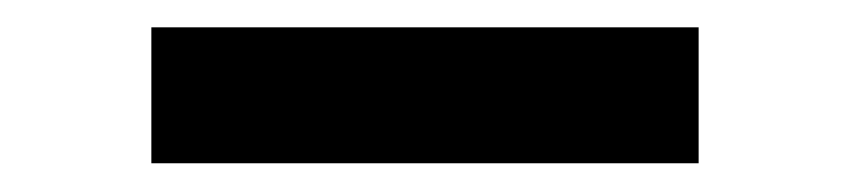

<svg xmlns="http://www.w3.org/2000/svg" viewBox="-20 -384 606 137"><path d="M478.5 -364.5V-267.5H88V-364.5Z"/></svg>

Font: Merriweather 36pt Black
Style: Regular
Weight: 900
Version: Version 2.100